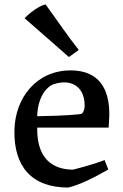

<svg xmlns="http://www.w3.org/2000/svg" viewBox="-20 -823 547 857"><path d="M44.4 -242.2C41 -82 119.1 14.2 285.2 14.2C339.4 0 392.1 -25.9 463.4 -66.4L446.8 -108.4C378.9 -83 305.7 -65.9 305.7 -65.9C248 -65.9 143.1 -85.9 146 -253.4H464.8C464.8 -253.4 467.3 -287.6 467.8 -306.2C470.2 -428.7 419.9 -508.8 295.4 -508.8C142.1 -508.8 47.4 -385.7 44.4 -242.2ZM146 -304.2C148.9 -403.8 199.7 -439.9 214.8 -445.3C293.5 -474.1 357.9 -439.9 357.9 -351.1C357.9 -334 351.1 -315.4 340.3 -314C324.2 -312 274.9 -306.2 146 -304.2ZM287.6 -568.4 331.5 -600.1C280.3 -664.6 233.4 -734.9 183.6 -803.2C156.2 -798.3 113.3 -766.6 89.8 -741.7Z"/></svg>

Font: Donegal One
Style: Regular
Weight: 400
Designer: Gary Lonergan
Foundry: Sorkin Type Co.
Version: Version 1.004